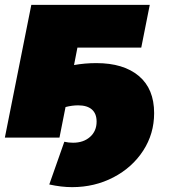

<svg xmlns="http://www.w3.org/2000/svg" viewBox="-21 -567 702 791"><path d="M376 -307Q488 -307 551 -254Q614 -201 614 -101Q614 -16 569 53.5Q524 123 446.5 163.5Q369 204 276 204Q232 204 182 193L244 17Q261 21 280 21Q323 21 350 -3Q377 -27 377 -66Q377 -99 357.5 -116Q338 -133 301 -133Q276 -133 249 -126L224 0H-1L108 -547H596L561 -371H298L284 -299Q328 -307 376 -307Z"/></svg>

Font: Montserrat Alternates Black
Style: Italic
Weight: 900
Italic angle: -11.3°
Designer: Julieta Ulanovsky
Foundry: Julieta Ulanovsky
Version: Version 7.200